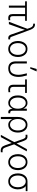

<svg xmlns="http://www.w3.org/2000/svg" viewBox="2186 -3018 1065 5478"><g transform="rotate(90 2719.0 -279.5)"><path d="M18.6 -462.9V-512.7H574.2V-462.9H441.4V-113.3Q441.4 -71.3 456.1 -52.7Q470.7 -34.2 506.8 -34.2Q530.3 -34.2 557.6 -39.1V12.7Q521.5 17.6 495.1 17.6Q434.6 17.6 408.2 -13.2Q381.8 -43.9 381.8 -110.4V-462.9H200.2V0H139.6V-462.9Z M600.6 0 801.8 -526.4 783.2 -581.1Q750 -693.4 677.7 -693.4H656.2V-743.2H686.5Q783.2 -743.2 832 -608.4L1028.3 -78.1Q1043.9 -35.2 1074.2 -35.2Q1097.7 -35.2 1105.5 -37.1V14.6Q1079.1 17.6 1061.5 17.6Q993.2 17.6 966.8 -60.5L869.1 -343.8Q866.2 -353.5 854 -389.6Q841.8 -425.8 833 -452.1H829.1Q807.6 -382.8 794.9 -344.7L670.9 0Z M1210.9 -256.8Q1210.9 -155.3 1257.8 -93.8Q1304.7 -32.2 1377.9 -32.2Q1450.2 -32.2 1498 -94.2Q1545.9 -156.2 1545.9 -256.8Q1545.9 -359.4 1497.6 -419.9Q1449.2 -480.5 1377.9 -480.5Q1306.6 -480.5 1258.8 -419.9Q1210.9 -359.4 1210.9 -256.8ZM1150.4 -256.8Q1150.4 -375 1210.4 -452.6Q1270.5 -530.3 1377.9 -530.3Q1484.4 -530.3 1545.4 -452.6Q1606.4 -375 1606.4 -256.8Q1606.4 -186.5 1583.5 -126.5Q1560.5 -66.4 1507.3 -24.4Q1454.1 17.6 1377.9 17.6Q1301.8 17.6 1248.5 -24.4Q1195.3 -66.4 1172.9 -126.5Q1150.4 -186.5 1150.4 -256.8Z M1731.4 -199.2V-512.7H1791V-211.9Q1791 -33.2 1934.6 -33.2Q1985.4 -33.2 2022.5 -53.7Q2059.6 -74.2 2078.6 -110.4Q2097.7 -146.5 2106 -186.5Q2114.3 -226.6 2114.3 -274.4Q2114.3 -360.4 2072.3 -512.7H2133.8Q2174.8 -368.2 2174.8 -274.4Q2174.8 -215.8 2163.1 -166.5Q2151.4 -117.2 2125 -74.2Q2098.6 -31.2 2049.8 -6.8Q2001 17.6 1934.6 17.6Q1731.4 17.6 1731.4 -199.2ZM1895.5 -610.4 1948.2 -792H2018.6L1941.4 -610.4Z M2245.1 -462.9V-512.7H2632.8V-462.9H2459V-127.9Q2459 -77.1 2481.4 -55.2Q2503.9 -33.2 2551.8 -33.2Q2573.2 -33.2 2610.4 -39.1V11.7Q2569.3 17.6 2541 17.6Q2398.4 17.6 2398.4 -126V-462.9Z M2703.1 -256.8Q2703.1 -383.8 2763.7 -457Q2824.2 -530.3 2917 -530.3Q2977.5 -530.3 3020 -495.1Q3062.5 -460 3080.1 -412.1V-512.7H3139.6V-120.1Q3139.6 -37.1 3185.5 -37.1Q3203.1 -37.1 3212.9 -40V12.7Q3191.4 17.6 3179.7 17.6Q3133.8 17.6 3109.4 -16.6Q3085 -50.8 3082 -103.5Q3029.3 17.6 2916 17.6Q2832 17.6 2767.6 -51.3Q2703.1 -120.1 2703.1 -256.8ZM2763.7 -256.8Q2763.7 -155.3 2808.6 -93.8Q2853.5 -32.2 2924.8 -32.2Q2989.3 -32.2 3035.6 -93.3Q3082 -154.3 3082 -256.8Q3082 -357.4 3035.6 -418.9Q2989.3 -480.5 2922.9 -480.5Q2852.5 -480.5 2808.1 -419.9Q2763.7 -359.4 2763.7 -256.8Z M3540 -32.2Q3605.5 -32.2 3654.3 -91.8Q3703.1 -151.4 3703.1 -255.9Q3703.1 -356.4 3656.2 -418.5Q3609.4 -480.5 3540 -480.5Q3471.7 -480.5 3423.8 -418.9Q3376 -357.4 3376 -255.9Q3376 -152.3 3422.9 -92.3Q3469.7 -32.2 3540 -32.2ZM3317.4 229.5V-254.9Q3317.4 -370.1 3377 -450.2Q3436.5 -530.3 3542 -530.3Q3643.6 -530.3 3703.1 -453.1Q3762.7 -376 3762.7 -255.9Q3762.7 -137.7 3703.1 -60.1Q3643.6 17.6 3541 17.6Q3481.4 17.6 3437.5 -18.1Q3393.6 -53.7 3377 -99.6V229.5Z M3824.2 -475.6V-526.4Q3857.4 -530.3 3880.9 -530.3Q3924.8 -530.3 3951.7 -506.8Q3978.5 -483.4 4002 -419.9L4073.2 -219.7L4235.4 -512.7H4299.8L4098.6 -149.4L4182.6 87.9Q4203.1 146.5 4225.6 163.6Q4248 180.7 4284.2 180.7Q4312.5 180.7 4325.2 178.7V229.5Q4299.8 233.4 4275.4 233.4Q4220.7 233.4 4186 206.1Q4151.4 178.7 4126 107.4L4060.5 -82L3892.6 229.5H3828.1L4035.2 -152.3L3951.2 -392.6Q3934.6 -438.5 3917 -458Q3899.4 -477.5 3871.1 -477.5Q3837.9 -477.5 3824.2 -475.6Z M4439.5 -256.8Q4439.5 -155.3 4486.3 -93.8Q4533.2 -32.2 4606.4 -32.2Q4678.7 -32.2 4726.6 -94.2Q4774.4 -156.2 4774.4 -256.8Q4774.4 -359.4 4726.1 -419.9Q4677.7 -480.5 4606.4 -480.5Q4535.2 -480.5 4487.3 -419.9Q4439.5 -359.4 4439.5 -256.8ZM4378.9 -256.8Q4378.9 -375 4439 -452.6Q4499 -530.3 4606.4 -530.3Q4712.9 -530.3 4773.9 -452.6Q4835 -375 4835 -256.8Q4835 -186.5 4812 -126.5Q4789.1 -66.4 4735.8 -24.4Q4682.6 17.6 4606.4 17.6Q4530.3 17.6 4477.1 -24.4Q4423.8 -66.4 4401.4 -126.5Q4378.9 -186.5 4378.9 -256.8Z M4927.7 -255.9Q4927.7 -374 4987.8 -452.1Q5047.9 -530.3 5155.3 -530.3H5433.6V-480.5H5291Q5331.1 -452.1 5356.9 -391.1Q5382.8 -330.1 5382.8 -255.9Q5382.8 -145.5 5324.7 -64Q5266.6 17.6 5155.3 17.6Q5079.1 17.6 5025.9 -23.9Q4972.7 -65.4 4950.2 -125.5Q4927.7 -185.5 4927.7 -255.9ZM4988.3 -255.9Q4988.3 -155.3 5035.2 -93.8Q5082 -32.2 5155.3 -32.2Q5227.5 -32.2 5274.9 -93.8Q5322.3 -155.3 5322.3 -255.9Q5322.3 -359.4 5274.4 -419.9Q5226.6 -480.5 5155.3 -480.5Q5084 -480.5 5036.1 -419.9Q4988.3 -359.4 4988.3 -255.9Z"/></g></svg>

Font: Gothic A1 Light
Style: Regular
Weight: 300
Version: Version 2.50